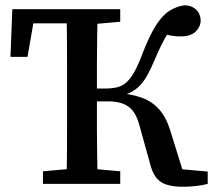

<svg xmlns="http://www.w3.org/2000/svg" viewBox="-20 -702 817 733"><path d="M679 11Q644 11 619.5 4Q595 -3 580 -19.5Q565 -36 556 -66L511 -228Q502 -260 487 -279Q472 -298 448.5 -306.5Q425 -315 393 -315H297V-364H380Q406 -364 426 -368.5Q446 -373 461.5 -386.5Q477 -400 491.5 -425Q506 -450 521 -490Q549 -563 574 -603Q599 -643 626.5 -660.5Q654 -678 686 -682Q705 -681 718.5 -673Q732 -665 739 -652Q746 -639 746 -623Q746 -601 727.5 -582Q709 -563 669 -563Q644 -563 621.5 -568.5Q599 -574 584 -580L654 -617Q635 -596 621.5 -575.5Q608 -555 595.5 -529Q583 -503 567 -466Q552 -430 537 -405.5Q522 -381 504.5 -366.5Q487 -352 466.5 -344Q446 -336 418 -332L413 -348Q476 -345 518.5 -330Q561 -315 588 -284Q615 -253 630 -204L683 -33L639 -59L773 -47V0Q755 5 729 8Q703 11 679 11ZM234 0Q235 -51 235.5 -102Q236 -153 236 -205.5Q236 -258 236 -310V-357Q236 -409 236 -460.5Q236 -512 235.5 -564Q235 -616 234 -667H353Q352 -617 351 -565Q350 -513 350 -458.5Q350 -404 350 -347V-320Q350 -263 350 -209Q350 -155 351 -103.5Q352 -52 353 0ZM20 -485 27 -667H289V-613H64L116 -663L85 -485ZM144 0V-48L278 -60H306L439 -48V0ZM294 -607V-667H439V-619L305 -607Z"/></svg>

Font: Source Serif 4 18pt Medium
Style: Regular
Weight: 500
Designer: Frank Grießhammer
Foundry: Adobe Systems Incorporated
Version: Version 4.004;hotconv 1.0.116;makeotfexe 2.5.65601